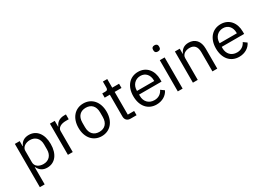

<svg xmlns="http://www.w3.org/2000/svg" viewBox="-10 -1646 3785 2751"><g transform="rotate(-30 1882.5 -270.0)"><path d="M85 200H165V-84H169C200 -20 249 12 320 12C449 12 530 -93 530 -258C530 -423 449 -528 320 -528C249 -528 196 -497 169 -432H165V-516H85ZM298 -60C225 -60 165 -98 165 -165V-357C165 -414 225 -456 298 -456C388 -456 444 -394 444 -302V-214C444 -122 388 -60 298 -60Z M745 0V-350C745 -399 797 -436 883 -436H930V-516H899C815 -516 768 -470 750 -421H745V-516H665V0Z M1222 12C1360 12 1455 -94 1455 -258C1455 -422 1360 -528 1222 -528C1084 -528 989 -422 989 -258C989 -94 1084 12 1222 12ZM1222 -59C1136 -59 1075 -112 1075 -221V-295C1075 -404 1136 -457 1222 -457C1308 -457 1369 -404 1369 -295V-221C1369 -112 1308 -59 1222 -59Z M1801 0V-70H1696V-446H1809V-516H1696V-659H1624V-563C1624 -528 1613 -516 1579 -516H1531V-446H1616V-85C1616 -35 1646 0 1701 0Z M2128 12C2225 12 2299 -36 2332 -106L2275 -147C2248 -90 2198 -58 2133 -58C2037 -58 1980 -125 1980 -214V-238H2351V-276C2351 -422 2266 -528 2128 -528C1988 -528 1896 -422 1896 -258C1896 -94 1988 12 2128 12ZM2128 -461C2210 -461 2265 -400 2265 -309V-298H1980V-305C1980 -395 2041 -461 2128 -461Z M2523 -637C2557 -637 2572 -655 2572 -682V-695C2572 -722 2557 -740 2523 -740C2489 -740 2474 -722 2474 -695V-682C2474 -655 2489 -637 2523 -637ZM2483 0H2563V-516H2483Z M2813 0V-358C2813 -424 2875 -456 2939 -456C3016 -456 3056 -409 3056 -317V0H3136V-331C3136 -456 3069 -528 2963 -528C2886 -528 2842 -490 2817 -432H2813V-516H2733V0Z M3495 12C3592 12 3666 -36 3699 -106L3642 -147C3615 -90 3565 -58 3500 -58C3404 -58 3347 -125 3347 -214V-238H3718V-276C3718 -422 3633 -528 3495 -528C3355 -528 3263 -422 3263 -258C3263 -94 3355 12 3495 12ZM3495 -461C3577 -461 3632 -400 3632 -309V-298H3347V-305C3347 -395 3408 -461 3495 -461Z"/></g></svg>

Font: LVC Sans
Style: Regular
Weight: 400
Designer: Mike Abbink, Paul van der Laan, Pieter van Rosmalen
Foundry: Bold Monday
Version: Version 3.0